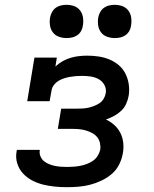

<svg xmlns="http://www.w3.org/2000/svg" viewBox="-20 -769 640 797"><path d="M258 8Q232 8 207 5.5Q182 3 158 -3Q134 -9 112.5 -20.5Q91 -32 75 -49.5Q59 -67 51.5 -91Q44 -115 49 -141Q49 -142 49.5 -144Q50 -146 50 -147H146Q145 -147 145 -146Q145 -145 145 -144Q143 -132 148 -120Q153 -108 162 -100.5Q171 -93 183 -88Q195 -83 207 -80.5Q219 -78 232 -77Q245 -76 258 -76Q271 -76 285 -77Q299 -78 312.5 -80.5Q326 -83 339.5 -88Q353 -93 365 -101Q377 -109 385 -121.5Q393 -134 396 -147Q398 -161 395 -175Q392 -189 383.5 -199.5Q375 -210 363 -216.5Q351 -223 338 -227Q325 -231 311 -232.5Q297 -234 282 -234H220L234 -318H296Q308 -318 320.5 -318.5Q333 -319 345 -321.5Q357 -324 369 -328.5Q381 -333 392 -340Q403 -347 410 -358.5Q417 -370 419 -382Q422 -400 413.5 -416Q405 -432 389.5 -440.5Q374 -449 356 -451.5Q338 -454 319 -454Q307 -454 295 -453Q283 -452 271 -450Q259 -448 246.5 -444Q234 -440 223 -433.5Q212 -427 204 -416.5Q196 -406 194 -394L186 -349H93L123 -530H216L210 -493Q224 -506 240 -515Q256 -524 273 -529Q290 -534 307.5 -536Q325 -538 342 -538Q366 -538 389.5 -534.5Q413 -531 434.5 -522Q456 -513 473 -498.5Q490 -484 500.5 -463.5Q511 -443 514.5 -419Q518 -395 514 -371Q511 -354 503.5 -337.5Q496 -321 482.5 -308.5Q469 -296 453 -287.5Q437 -279 420 -273Q439 -264 454.5 -250Q470 -236 479.5 -217.5Q489 -199 491.5 -177Q494 -155 490 -133Q486 -109 474.5 -86Q463 -63 443.5 -46.5Q424 -30 400.5 -19Q377 -8 353.5 -2Q330 4 306 6Q282 8 258 8ZM456 -611Q440 -611 424.5 -616.5Q409 -622 399.5 -634.5Q390 -647 387.5 -663.5Q385 -680 388 -697Q390 -708 396 -719Q402 -730 412 -737Q422 -744 433.5 -746.5Q445 -749 456 -749Q473 -749 488 -743.5Q503 -738 512.5 -725.5Q522 -713 524.5 -696.5Q527 -680 524 -663Q523 -652 517 -641Q511 -630 501 -623Q491 -616 479.5 -613.5Q468 -611 456 -611ZM256 -611Q240 -611 224.5 -616.5Q209 -622 199.5 -634.5Q190 -647 187.5 -663.5Q185 -680 188 -697Q190 -708 196 -719Q202 -730 212 -737Q222 -744 233.5 -746.5Q245 -749 256 -749Q273 -749 288 -743.5Q303 -738 312.5 -725.5Q322 -713 324.5 -696.5Q327 -680 324 -663Q323 -652 317 -641Q311 -630 301 -623Q291 -616 279.5 -613.5Q268 -611 256 -611Z"/></svg>

Font: Iosevka Curly Slab MdEx
Style: Italic
Weight: 500
Width: 7
Italic angle: -9°
Monospace: yes
Designer: Belleve Invis
Foundry: Belleve Invis
Version: Version 11.0.0; ttfautohint (v1.8.3)